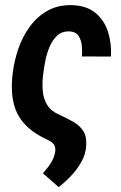

<svg xmlns="http://www.w3.org/2000/svg" viewBox="-20 -559 481 762"><path d="M266.1 -538.6Q324.2 -536.6 359.1 -507.6Q394 -478.5 408.7 -432.6Q423.3 -386.7 420.4 -334.5L305.2 -335Q306.6 -354.5 304.7 -377.2Q302.7 -399.9 291.7 -416.5Q280.8 -433.1 254.9 -434.6Q226.1 -435.1 207.5 -418.2Q189 -401.4 177.5 -374.8Q166 -348.1 160.4 -320.1Q154.8 -292 152.3 -271L150.4 -255.4Q147 -223.6 150.1 -194.1Q153.3 -164.6 168.5 -140.9Q183.6 -117.2 215.8 -103.5Q245.1 -89.8 269.8 -76.2Q294.4 -62.5 309.3 -41Q324.2 -19.5 322.3 17.6Q320.8 50.8 304 81.5Q287.1 112.3 262.5 138.4Q237.8 164.6 212.9 183.6L150.4 128.9Q161.1 116.2 171.6 102.8Q182.1 89.4 189.5 74Q196.8 58.6 199.2 42Q200.7 31.2 198 22.9Q195.3 14.6 189 8.5Q182.6 2.4 172.9 -2Q115.7 -27.8 81.8 -62.5Q47.9 -97.2 35.4 -144.3Q22.9 -191.4 28.8 -254.9L30.8 -271Q36.6 -318.8 53.2 -366.7Q69.8 -414.6 98.9 -454.1Q127.9 -493.7 169.4 -516.8Q210.9 -540 266.1 -538.6Z"/></svg>

Font: Roboto Condensed SemiBold
Style: Italic
Weight: 600
Italic angle: -12°
Designer: Christian Robertson
Foundry: Google
Version: Version 3.008; 2023